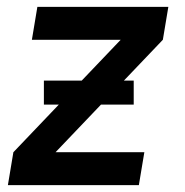

<svg xmlns="http://www.w3.org/2000/svg" viewBox="-20 -540 540 560"><path d="M385 0H3L19 -96L332 -424H73L89 -520H471L455 -424L142 -96H401ZM370 -235H108V-305H370Z"/></svg>

Font: Iosevka Custom
Style: Bold Italic
Weight: 700
Italic angle: -9°
Designer: Belleve Invis
Foundry: Belleve Invis
Version: Version 30.3.1; ttfautohint (v1.8.3)